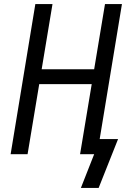

<svg xmlns="http://www.w3.org/2000/svg" viewBox="-20 -755 640 940"><path d="M463 165H376L441 0H372L429 -343H172L115 0H32L153 -735H237L184 -416H441L494 -735H577L468 -74H558Z"/></svg>

Font: Iosevka Curly Extended
Style: Italic
Weight: 400
Width: 7
Italic angle: -9°
Monospace: yes
Designer: Belleve Invis
Foundry: Belleve Invis
Version: Version 11.1.0; ttfautohint (v1.8.3)